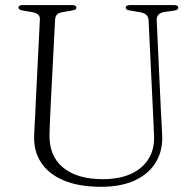

<svg xmlns="http://www.w3.org/2000/svg" viewBox="-20 -720 772 756"><path d="M582 -286.5 565 -641Q564 -654.5 555.5 -662Q547 -669.5 527.5 -672.5L493 -678.5Q481.5 -680 478.2 -683.2Q475 -686.5 475 -690Q475 -694.5 479.5 -697.2Q484 -700 491.5 -700H666Q674 -700 678 -697.2Q682 -694.5 682 -690Q682 -686 678.5 -682.8Q675 -679.5 664.5 -678L632 -673.5Q611.5 -671 603.8 -662Q596 -653 597 -640L613.5 -284.5Q615 -260 616.2 -236.8Q617.5 -213.5 618.5 -188Q621.5 -128.5 594.5 -82.5Q567.5 -36.5 512.8 -10.5Q458 15.5 378.5 15.5Q290.5 15.5 231 -9.5Q171.5 -34.5 141.8 -80Q112 -125.5 114.5 -186Q115 -202 116.2 -226Q117.5 -250 119 -275.5Q120.5 -301 121 -321L137 -642.5Q138 -656.5 128.8 -663.5Q119.5 -670.5 102.5 -673L70 -678.5Q52.5 -681.5 52.5 -689.5Q52.5 -694.5 56.8 -697.2Q61 -700 69 -700H264.5Q272.5 -700 276.8 -697.2Q281 -694.5 281 -689.5Q281 -686 277.5 -683Q274 -680 263 -678.5L231 -673Q213.5 -670.5 205.8 -664Q198 -657.5 197 -643.5L180.5 -325Q178.5 -285.5 177.2 -254Q176 -222.5 175 -194.5Q172 -106.5 228 -60.5Q284 -14.5 384.5 -14.5Q449.5 -14.5 495.2 -35.2Q541 -56 565 -94.5Q589 -133 586.5 -186.5Q585 -220 584 -243.5Q583 -267 582 -286.5Z"/></svg>

Font: Fraunces ExtraLight
Style: Regular
Weight: 250
Version: Version 1.000;[b76b70a41]